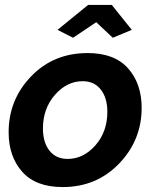

<svg xmlns="http://www.w3.org/2000/svg" viewBox="-20 -748 626 778"><path d="M213 -627 337 -728H433L514 -627L437 -595L370 -658L276 -595ZM15 -212Q15 -344 106 -438.5Q197 -533 335 -533Q444 -533 499 -471Q554 -409 554 -311Q554 -180 462.5 -85Q371 10 234 10Q125 10 70 -52Q15 -114 15 -212ZM415 -295Q415 -351 388.5 -385Q362 -419 315 -419Q251 -419 202.5 -363.5Q154 -308 154 -227Q154 -171 180.5 -137.5Q207 -104 254 -104Q318 -104 366.5 -159Q415 -214 415 -295Z"/></svg>

Font: Raleway-v4020
Style: Bold Italic
Weight: 700
Italic angle: -12°
Designer: Matt McInerney, Pablo Impallari, Rodrigo Fuenzalida
Foundry: Matt McInerney, Pablo Impallari, Rodrigo Fuenzalida
Version: Version 4.020;PS 004.020;hotconv 1.0.88;makeotf.lib2.5.64775